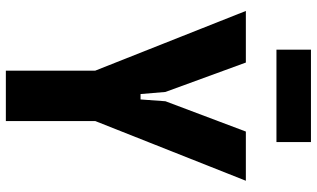

<svg xmlns="http://www.w3.org/2000/svg" viewBox="-228 -828 1057 640"><g transform="rotate(90 300.0 -508.5)"><path d="M189 -800 287 -532 294 -449H312L318 -532L419 -800H583L384 -298V0H216V-298L17 -800ZM146 -902V-1017H454V-902Z"/></g></svg>

Font: Martian Mono Condensed
Style: Bold
Weight: 700
Width: 3
Designer: Roman Shamin
Foundry: Evil Martians
Version: Version 1.000